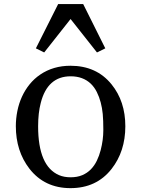

<svg xmlns="http://www.w3.org/2000/svg" viewBox="-20 -928 706 959"><path d="M59.1 -297.9Q59.1 -335.9 66.7 -373.5Q74.2 -411.1 89.6 -444.8Q105 -478.5 127.9 -506.8Q150.9 -535.2 181.2 -555.7Q246.1 -599.6 332 -599.6Q461.9 -599.6 537.1 -506.8Q606 -421.9 606 -297.4Q606 -171.9 537.1 -84Q461.9 11.7 332 11.7Q202.6 11.7 127 -85.4Q59.1 -173.3 59.1 -297.9ZM274.9 -53.2Q299.8 -42.5 332.8 -42.5Q365.7 -42.5 390.6 -53Q415.5 -63.5 433.6 -82Q451.7 -100.6 463.6 -125.2Q475.6 -149.9 482.9 -178.2Q496.1 -229 496.1 -278.6Q496.1 -328.1 493.2 -358.6Q490.2 -389.2 482.9 -416.7Q475.6 -444.3 463.6 -468.3Q451.7 -492.2 433.6 -509.8Q394.5 -546.9 333 -546.9Q217.3 -546.9 183.6 -414.1Q170.4 -363.8 170.4 -297.4Q170.4 -98.1 274.9 -53.2ZM159.2 -686.5 270.5 -907.7H395.5L505.9 -686.5L464.4 -666L332.5 -833L200.7 -666Z"/></svg>

Font: Metamorphous
Style: Regular
Weight: 400
Designer: James Grieshaber
Foundry: James Grieshaber
Version: Version 1.001